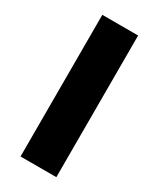

<svg xmlns="http://www.w3.org/2000/svg" viewBox="-167 -697 614 743"><g transform="rotate(30 140.0 -325.5)"><path d="M220 -9H60V-642H220Z"/></g></svg>

Font: Bakbak One
Style: Regular
Weight: 400
Designer: Saumya Kishore and Sanchit Sawaria
Foundry: A Good Feeling
Version: Version 1.003; ttfautohint (v1.8.3)